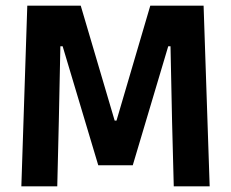

<svg xmlns="http://www.w3.org/2000/svg" viewBox="-20 -659 817 679"><path d="M182.5 0H55.5L76.5 -639H265.5L385.5 -232.5H392L511.5 -639H700L721.5 0H594.5L588.5 -230L583 -495.5H575L449.5 -74.5H327.5L201.5 -495.5H193.5L188 -229.5Z"/></svg>

Font: Anek Devanagari Medium SemiBold
Style: Regular
Weight: 600
Version: Version 1.003